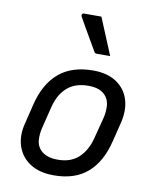

<svg xmlns="http://www.w3.org/2000/svg" viewBox="-91 -886 781 966"><g transform="rotate(10 300.0 -403.0)"><path d="M356 -543Q426 -543 472.5 -513Q519 -483 536.5 -430.5Q554 -378 538 -310L513 -209Q487 -102 422.5 -45.5Q358 11 250 11Q177 11 129.5 -19.5Q82 -50 64 -103Q46 -156 63 -222L88 -324Q115 -432 181 -487.5Q247 -543 356 -543ZM344 -463Q278 -463 237 -427.5Q196 -392 179 -325L152 -216Q144 -185 145.5 -153Q147 -121 169 -99Q182 -86 203.5 -78Q225 -70 257 -70Q322 -70 362 -106.5Q402 -143 419 -208L447 -316Q455 -348 453 -380.5Q451 -413 429 -435Q416 -448 395.5 -455.5Q375 -463 344 -463ZM348 -817Q368 -770 387.5 -722Q407 -674 426 -629H359Q347 -629 344 -637Q325 -670 310 -695.5Q295 -721 281 -745.5Q267 -770 250 -800Q247 -805 249.5 -811Q252 -817 259 -817Z"/></g></svg>

Font: Recursive Sn Lnr St
Style: Italic
Weight: 400
Italic angle: -15°
Version: Version 1.079;hotconv 1.0.112;makeotfexe 2.5.65598; ttfautoh